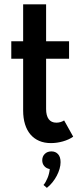

<svg xmlns="http://www.w3.org/2000/svg" viewBox="-20 -660 372 905"><path d="M33.2 -383.2V-465.5H89.1V-639.5H197.3V-465.5H305.5V-383.2H197.3V-146.4Q197.3 -115 209.5 -98.4Q221.8 -81.8 245.5 -81.8Q265.5 -81.8 282.3 -92.3L325 -15.9Q305.5 -1.8 276.8 6.4Q248.2 14.5 220 14.5Q189.1 14.5 164.8 4.1Q140.5 -6.4 123.6 -26.1Q106.8 -45.9 98 -74.3Q89.1 -102.7 89.1 -139.1V-383.2ZM222.3 53.6Q241.8 53.6 253.6 66.6Q265.5 79.5 265.5 104.5Q265.5 119.5 260.7 136.1Q255.9 152.7 247.5 168.6Q239.1 184.5 227.3 199.3Q215.5 214.1 200.9 225.5L185 211.8Q190.5 205.9 195.2 197.3Q200 188.6 204.1 178.9Q208.2 169.1 210.9 158.2Q213.6 147.3 214.5 136.8Q198.6 134.1 188.9 123Q179.1 111.8 179.1 95.5Q179.1 77.3 191.1 65.5Q203.2 53.6 222.3 53.6Z"/></svg>

Font: Spartan MB SemBd
Style: Regular
Weight: 600
Designer: Matt Bailey, Mirko Velimirovic
Foundry: Matt Bailey
Version: Version 1.005